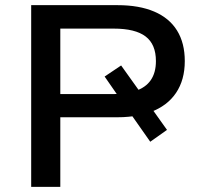

<svg xmlns="http://www.w3.org/2000/svg" viewBox="-20 -725 781 745"><path d="M101 0V-705H436Q520 -705 578.5 -680Q637 -655 667 -606.5Q697 -558 697 -488Q697 -415 663 -364.5Q629 -314 564 -290L561 -315L628 -221L563 -175L483 -289L514 -276Q499 -274 479 -272Q459 -270 436 -270H214V0ZM214 -360H420Q431 -360 440 -360.5Q449 -361 458 -362L447 -340L386 -428L450 -471L525 -366L505 -372Q585 -398 585 -488Q585 -553 545 -583.5Q505 -614 421 -614H214Z"/></svg>

Font: Nunito Sans 10pt SemiExpanded SemiBold
Style: Regular
Weight: 600
Width: 6
Designer: Vernon Adams
Foundry: Vernon Adams
Version: Version 3.101;gftools[0.9.27]